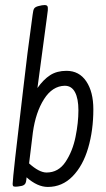

<svg xmlns="http://www.w3.org/2000/svg" viewBox="-20 -731 418 759"><path d="M349 -299Q349 -216 328.5 -146Q308 -76 267 -34Q226 8 169 8Q128 8 85 -30Q84 -11 79.5 -4.5Q75 2 65 4Q50 7 42 7Q34 7 32 4.5Q30 2 30 -4Q30 -29 72 -381Q87 -515 109 -673Q111 -692 115.5 -698Q120 -704 132 -707Q147 -711 156 -711Q165 -711 167.5 -706.5Q170 -702 169 -690L165 -659Q134 -432 128 -383Q152 -417 178.5 -434Q205 -451 243 -451Q293 -451 321 -409.5Q349 -368 349 -299ZM290 -295Q290 -341 276.5 -366.5Q263 -392 236 -392Q187 -391 154 -339Q121 -287 110 -208L95 -85Q135 -49 164 -49Q211 -49 239 -91Q267 -133 278.5 -189.5Q290 -246 290 -295Z"/></svg>

Font: Farsan
Style: Regular
Weight: 400
Version: Version 1.001g;PS 1.001;hotconv 1.0.86;makeotf.lib2.5.63406 